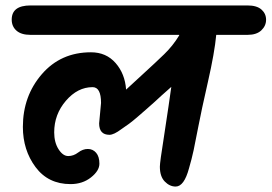

<svg xmlns="http://www.w3.org/2000/svg" viewBox="-20 -682 997 705"><path d="M344 -229 351 -304Q351 -362 320 -362Q265 -362 222 -312Q179 -262 179 -196Q179 -159 195 -134Q211 -109 230.5 -109Q250 -109 267 -122Q284 -135 302.5 -135Q321 -135 333 -121Q345 -107 345 -81Q345 -55 314 -30.5Q283 -6 239 -6Q157 -6 110.5 -68.5Q64 -131 64 -216Q64 -329 133.5 -409.5Q203 -490 314 -490Q370 -490 404.5 -450.5Q439 -411 443 -353Q460 -369 505.5 -410.5Q551 -452 583 -483Q615 -514 638 -552V-554H92Q58 -554 40.5 -569.5Q23 -585 23 -610Q23 -662 92 -662H889Q923 -662 940 -647Q957 -632 957 -609.5Q957 -587 939.5 -570.5Q922 -554 889 -554H774Q768 -489 743.5 -381.5Q719 -274 708.5 -218.5Q698 -163 691 -130.5Q684 -98 674 -64Q656 3 625 3Q603 3 585 -15.5Q567 -34 567 -70Q567 -86 582 -180Q602 -311 609 -363Q603 -357 591 -347Q579 -337 573.5 -331.5Q568 -326 548.5 -308.5Q529 -291 517.5 -281Q506 -271 487 -254.5Q468 -238 454.5 -228Q441 -218 426 -208Q398 -187 382 -187Q344 -187 344 -229Z"/></svg>

Font: Kalam
Style: Bold
Weight: 700
Version: Version 2.001;PS 1.0;hotconv 1.0.79;makeotf.lib2.5.61930; tt